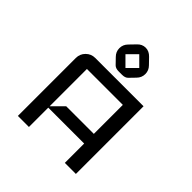

<svg xmlns="http://www.w3.org/2000/svg" viewBox="-191 -846 983 983"><g transform="rotate(45 300.0 -355.0)"><path d="M510 0H430V-140H170V0H90V-420Q90 -449 110.5 -469.5Q131 -490 160 -490H510ZM430 -210V-420H170V-150L230 -210ZM400 -613Q400 -587 381 -568L351 -537Q340 -526 318 -526H294Q272 -526 261 -537L231 -568Q212 -587 212 -613Q212 -639 231 -658L261 -689Q280 -710 306 -710Q331 -710 351 -689L381 -658Q400 -639 400 -613ZM356 -613 306 -663 256 -613 306 -563Z"/></g></svg>

Font: Iceland
Style: Regular
Weight: 400
Designer: Cyreal (www.cyreal.org)
Foundry: Cyreal (www.cyreal.org)
Version: Version 1.001